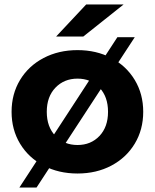

<svg xmlns="http://www.w3.org/2000/svg" viewBox="-20 -771 695 862"><path d="M32 -269Q32 -349 70 -412Q108 -475 175.5 -510.5Q243 -546 328 -546Q413 -546 480 -510.5Q547 -475 585 -412Q623 -349 623 -269Q623 -189 585 -126Q547 -63 480 -27.5Q413 8 328 8Q243 8 175.5 -27.5Q108 -63 70 -126Q32 -189 32 -269ZM465 -269Q465 -337 426.5 -377.5Q388 -418 328 -418Q268 -418 229 -377.5Q190 -337 190 -269Q190 -201 229 -160.5Q268 -120 328 -120Q388 -120 426.5 -160.5Q465 -201 465 -269ZM507 -604H585L144 71H67ZM367 -751H535L354 -607H232Z"/></svg>

Font: Montserrat Alternates
Style: Bold
Weight: 700
Designer: Julieta Ulanovsky
Foundry: Julieta Ulanovsky
Version: Version 7.200